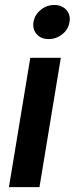

<svg xmlns="http://www.w3.org/2000/svg" viewBox="-20 -766 306 786"><path d="M16.6 0 104 -529.3H229L141.6 0ZM179.2 -606Q147.9 -606 130.1 -626.2Q112.3 -646.5 117.2 -675.8Q122.1 -705.6 146.7 -725.6Q171.4 -745.6 202.1 -745.6Q233.4 -745.6 251.5 -725.6Q269.5 -705.6 264.6 -675.8Q260.3 -646.5 235.4 -626.2Q210.4 -606 179.2 -606Z"/></svg>

Font: Inter 24pt SemiBold
Style: Italic
Weight: 600
Italic angle: -9.3988°
Designer: Rasmus Andersson
Foundry: rsms
Version: Version 4.001;git-66647c0bb